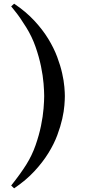

<svg xmlns="http://www.w3.org/2000/svg" viewBox="-20 -819 464 1048"><path d="M57.1 209 41 193.8Q92.8 128.4 123 80.1Q154.8 29.3 174.1 -26.1Q193.4 -81.5 203.9 -132.8Q214.4 -184.1 217.8 -226.8Q221.2 -269.5 221.2 -294.9Q221.2 -320.3 217.8 -362.8Q214.4 -405.3 203.9 -456.5Q193.4 -507.8 174.1 -563.2Q154.8 -618.7 123 -669.9Q104.5 -699.7 89.6 -721.2Q74.7 -742.7 58.1 -762.9Q41.5 -783.2 41 -784.2L57.1 -798.8Q121.1 -755.9 166.7 -706.8Q212.4 -657.7 243.2 -607.4Q273.9 -557.1 292 -508.8Q310.1 -460.4 319.3 -418.9Q328.6 -377.4 331.3 -345Q334 -312.5 334 -294.9Q334 -276.4 331.5 -244.1Q329.1 -211.9 319.8 -170.4Q310.5 -128.9 292.7 -81.1Q274.9 -33.2 244.1 16.6Q213.4 66.4 167.7 115.7Q122.1 165 57.1 209Z"/></svg>

Font: Jacques Francois
Style: Regular
Weight: 400
Designer: Manvel Shmavonyan, Alexei Vanyashin
Foundry: Cyreal (www.cyreal.org)
Version: Version 1.003